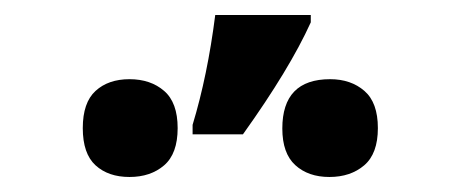

<svg xmlns="http://www.w3.org/2000/svg" viewBox="-20 -858 617 257"><path d="M396 -837.9V-828.1Q367.7 -765.6 305.2 -678.2H237.8V-690.9Q257.8 -756.8 268.1 -837.9ZM357.9 -686Q357.9 -752 421.9 -752Q449.7 -752 467.8 -736.3Q485.8 -720.7 485.8 -686.5Q485.8 -652.3 467.5 -636.7Q449.2 -621.1 420.9 -621.1Q392.6 -621.1 375.2 -637Q357.9 -652.8 357.9 -686ZM107.9 -636.7Q90.8 -652.3 90.8 -686.5Q90.8 -720.7 107.9 -736.3Q125 -752 153.3 -752Q181.6 -752 199.7 -736.3Q217.8 -720.7 217.8 -686.5Q217.8 -652.3 199.7 -636.7Q181.6 -621.1 153.3 -621.1Q125 -621.1 107.9 -636.7Z"/></svg>

Font: OpenSans-Bold
Style: Bold
Weight: 700
Foundry: Ascender Corporation
Version: Version 1.10